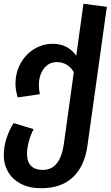

<svg xmlns="http://www.w3.org/2000/svg" viewBox="-23 -777 586 1017"><path d="M543 -741 440 -4Q425 103 363.5 161.5Q302 220 194 220Q132 220 87.5 196.5Q43 173 20 133.5Q-3 94 -3 45Q-3 1 11 -43Q25 -87 49 -125L155 -93Q139 -62 129.5 -27Q120 8 120 40Q120 79 141 101Q162 123 204 123Q295 123 315 -13L368 -395Q335 -448 279 -448Q234 -448 208.5 -412.5Q183 -377 183 -328Q183 -301 188 -278L71 -261Q59 -299 59 -333Q59 -392 85.5 -440.5Q112 -489 157.5 -517Q203 -545 256 -545Q336 -545 381 -482L419 -757Z"/></svg>

Font: FiraGO Medium
Style: Italic
Weight: 500
Italic angle: -8°
Designer: bBox Type GmbH
Foundry: bBox Type GmbH
Version: Version 1.001